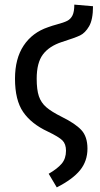

<svg xmlns="http://www.w3.org/2000/svg" viewBox="-20 -598 433 832"><path d="M191 155Q229 133 247.5 111Q266 89 266 55Q266 26 250.5 10.5Q235 -5 187 -28Q116 -61 80.5 -112.5Q45 -164 45 -257Q45 -344 82.5 -400.5Q120 -457 188 -480Q207 -487 226 -492Q256 -500 271 -507.5Q286 -515 294 -531Q302 -547 302 -578L383 -571Q383 -513 366 -484Q349 -455 327 -444.5Q305 -434 248 -416Q193 -398 166 -362Q139 -326 139 -257Q139 -209 148.5 -181Q158 -153 180.5 -133.5Q203 -114 247 -92Q306 -63 332.5 -34.5Q359 -6 359 46Q359 100 327 139.5Q295 179 226 214Z"/></svg>

Font: Fira Sans Compressed
Style: Regular
Weight: 400
Width: 1
Designer: bBox Type GmbH & Carrois Corporate GbR & Edenspiekermann AG
Foundry: bBox Type GmbH & Carrois Corporate GbR & Edenspiekermann AG
Version: Version 4.301